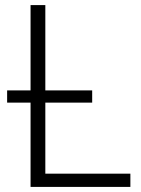

<svg xmlns="http://www.w3.org/2000/svg" viewBox="-20 -734 555 754"><path d="M100 0V-331H8V-379H100V-714H158V-379H342V-331H158V-52H492V0Z"/></svg>

Font: BC Sans Light
Style: Regular
Weight: 300
Designer: Monotype Design Team
Foundry: Monotype Imaging Inc.
Version: Version 2.000;GOOG;noto-source:20170915:90ef993387c0